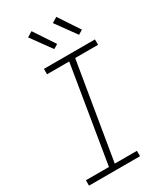

<svg xmlns="http://www.w3.org/2000/svg" viewBox="-235 -1054 971 1141"><g transform="rotate(-30 250.0 -483.0)"><path d="M22 0V-37H180L289 -698H137V-735H487V-698H330L220 -37H372V0ZM419 -806 319 -944 355 -966 449 -824ZM249 -806 149 -944 185 -966 279 -824Z"/></g></svg>

Font: Iosevka SS04 XLt Obl
Style: Regular
Weight: 200
Italic angle: -9°
Monospace: yes
Designer: Belleve Invis
Foundry: Belleve Invis
Version: Version 19.0.0; ttfautohint (v1.8.4)